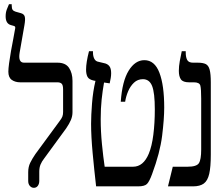

<svg xmlns="http://www.w3.org/2000/svg" viewBox="-20 -892 1071 919"><path d="M142 7Q131 7 123 -2Q115 -11 115 -26V-68Q115 -93 124.5 -112.5Q134 -132 149 -154L265 -312Q275 -325 278.5 -334Q282 -343 282 -356V-464Q282 -485 275 -491.5Q268 -498 255 -498H77Q53 -498 36.5 -509.5Q20 -521 20 -549Q20 -563 23.5 -589.5Q27 -616 32.5 -647Q38 -678 43.5 -705.5Q49 -733 51 -747Q53 -755 53 -760.5Q53 -766 46 -768L32 -772Q7 -779 7 -814Q7 -832 12.5 -846.5Q18 -861 23 -872H36V-867Q36 -851 40.5 -845Q45 -839 55 -836L80 -829Q95 -825 98.5 -812.5Q102 -800 97 -772L74 -640Q66 -592 95 -592H255Q294 -592 310.5 -567Q327 -542 327 -505V-355Q327 -336 319.5 -318Q312 -300 297 -278L191 -133Q180 -119 174 -104.5Q168 -90 168 -70V-26Q168 -12 161 -2.5Q154 7 142 7Z M440 0Q431 -78 423.5 -158.5Q416 -239 416 -300Q416 -340 420.5 -397.5Q425 -455 437 -505L430 -506Q406 -511 399 -524Q392 -537 392 -559Q392 -576 395.5 -598Q399 -620 406 -647H425V-641Q425 -623 431.5 -610.5Q438 -598 452 -596L477 -590Q494 -587 503 -576Q512 -565 512 -542Q512 -530 510 -518.5Q508 -507 505 -493L478 -497Q471 -458 466.5 -415.5Q462 -373 462 -322Q462 -263 468 -202Q474 -141 481 -94H617Q666 -94 692 -156Q707 -192 714 -247.5Q721 -303 721 -368Q721 -448 708 -480.5Q695 -513 664 -513Q639 -513 621.5 -496.5Q604 -480 593.5 -455.5Q583 -431 579 -405H558Q565 -504 596 -554Q627 -604 671 -604Q720 -604 743 -544Q766 -484 766 -377Q766 -323 756 -242Q746 -161 708 -59Q695 -23 683.5 -11.5Q672 0 641 0Z M784 0 807 -94H878Q921 -94 932 -111Q943 -128 943 -176V-420Q943 -466 939 -482Q935 -498 908 -498H885Q856 -498 846 -512Q836 -526 836 -553Q836 -575 840.5 -599.5Q845 -624 850 -647H869V-641Q869 -618 876 -605Q883 -592 904 -592H926Q951 -592 964.5 -585.5Q978 -579 983.5 -558.5Q989 -538 989 -498V-152Q989 -93 981.5 -60Q974 -27 955.5 -13.5Q937 0 904 0Z"/></svg>

Font: Noto Serif Hebrew ExtraCondensed Medium
Style: Regular
Weight: 500
Width: 2
Designer: Monotype Design Team
Foundry: Monotype Imaging Inc.
Version: Version 2.004; ttfautohint (v1.8.4.7-5d5b)